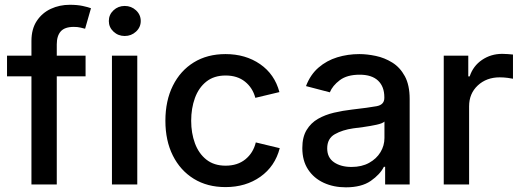

<svg xmlns="http://www.w3.org/2000/svg" viewBox="-20 -782 2216 814"><path d="M342.8 -545.9V-458.5H220.7V0H113.3V-458.5H9.8V-545.9H113.3V-608.4Q113.3 -659.2 136 -693.4Q158.7 -727.5 195.6 -744.6Q232.4 -761.7 275.9 -761.7Q308.1 -761.7 331.3 -756.6Q354.5 -751.5 365.7 -747.1L340.8 -660.2Q333 -662.1 321.3 -665Q309.6 -668 293 -668Q254.4 -668 237.5 -648.9Q220.7 -629.9 220.7 -593.8V-545.9Z M454.6 0V-545.9H562V0ZM508.8 -629.4Q481 -629.4 461.2 -647.9Q441.4 -666.5 441.4 -692.9Q441.4 -719.7 461.2 -738.3Q481 -756.8 508.8 -756.8Q536.6 -756.8 556.6 -738.3Q576.7 -719.7 576.7 -692.9Q576.7 -666.5 556.6 -647.9Q536.6 -629.4 508.8 -629.4Z M936 11.2Q858.9 11.2 801.8 -23.9Q744.6 -59.1 712.9 -122.3Q681.2 -185.5 681.2 -270Q681.2 -355 712.9 -418.7Q744.6 -482.4 801.8 -517.6Q858.9 -552.7 936 -552.7Q1021 -552.7 1082.8 -510Q1144.5 -467.3 1164.6 -391.6L1062.5 -367.2Q1051.3 -409.7 1018.8 -435.8Q986.3 -461.9 936.5 -461.9Q887.2 -461.9 854.7 -436Q822.3 -410.2 806.4 -366.5Q790.5 -322.8 790.5 -270Q790.5 -217.8 806.4 -174.6Q822.3 -131.3 854.7 -105.5Q887.2 -79.6 936.5 -79.6Q987.3 -79.6 1020.5 -106.7Q1053.7 -133.8 1064.5 -178.2L1166 -153.8Q1146 -76.7 1084 -32.7Q1022 11.2 936 11.2Z M1446.3 12.2Q1394 12.2 1352.3 -7.1Q1310.5 -26.4 1286.1 -63.5Q1261.7 -100.6 1261.7 -154.3Q1261.7 -200.7 1279.8 -230.7Q1297.9 -260.7 1328.1 -278.1Q1358.4 -295.4 1395.8 -304.2Q1433.1 -313 1471.7 -317.4Q1543.9 -325.7 1576.7 -331.8Q1609.4 -337.9 1609.4 -366.7V-369.6Q1609.4 -415 1582.8 -440.2Q1556.2 -465.3 1504.9 -465.3Q1451.2 -465.3 1420.4 -441.9Q1389.6 -418.5 1378.4 -390.6L1277.3 -417Q1295.9 -465.8 1330.6 -495.6Q1365.2 -525.4 1409.9 -539.1Q1454.6 -552.7 1503.4 -552.7Q1536.1 -552.7 1573.2 -544.9Q1610.4 -537.1 1643.1 -516.8Q1675.8 -496.6 1696.3 -459Q1716.8 -421.4 1716.8 -362.3V0H1612.8V-74.7H1607.4Q1591.3 -42.5 1552 -15.1Q1512.7 12.2 1446.3 12.2ZM1470.2 -74.2Q1513.7 -74.2 1544.9 -91.6Q1576.2 -108.9 1593 -136.7Q1609.9 -164.6 1609.9 -196.8V-266.6Q1602.1 -258.8 1576.4 -253.2Q1550.8 -247.6 1522.5 -243.7Q1494.1 -239.7 1477.5 -237.8Q1432.1 -231.4 1399.7 -213.1Q1367.2 -194.8 1367.2 -152.8Q1367.2 -113.8 1396.2 -94Q1425.3 -74.2 1470.2 -74.2Z M1861.3 0V-545.9H1965.3V-458H1971.2Q1985.8 -502.4 2023.7 -528.1Q2061.5 -553.7 2109.4 -553.7Q2119.6 -553.7 2133.1 -552.7Q2146.5 -551.8 2154.8 -550.8V-448.2Q2148.9 -449.7 2132.3 -451.9Q2115.7 -454.1 2098.6 -454.1Q2042.5 -454.1 2005.6 -419.7Q1968.8 -385.3 1968.8 -331.5V0Z"/></svg>

Font: Inter Medium
Style: Regular
Weight: 500
Designer: Rasmus Andersson
Foundry: rsms
Version: Version 4.001;git-9221beed3